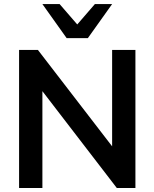

<svg xmlns="http://www.w3.org/2000/svg" viewBox="-20 -941 773 961"><path d="M75.5 0H192.2V-516.7H167.6L564.7 0H657.8V-691.2H541.2V-175.5H566.7L169.6 -691.2H75.5ZM313.7 -750H419.6L541.2 -920.6H454.9L366.7 -818.6L278.4 -920.6H192.2Z"/></svg>

Font: LL Pando Sans
Style: Bold
Weight: 700
Designer: Joshua Smith
Foundry: Joshua Smith
Version: Version 1.000;Glyphs 3.2.1 (3258)